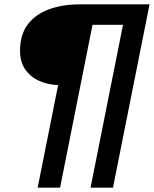

<svg xmlns="http://www.w3.org/2000/svg" viewBox="-20 -762 707 882"><path d="M153 100 247 -371Q198 -373 158 -391.5Q118 -410 95 -444.5Q72 -479 72 -528Q72 -602 107 -649Q142 -696 204.5 -719Q267 -742 347 -742H667L499 100H396L545 -648H405L256 100Z"/></svg>

Font: MOST Montserrat SemiBold
Style: Italic
Weight: 600
Italic angle: -11.3°
Designer: Julieta Ulanovsky
Foundry: Julieta Ulanovsky
Version: Version 8.000;March 11, 2024;FontCreator 15.0.0.2926 64-bit